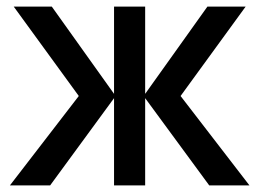

<svg xmlns="http://www.w3.org/2000/svg" viewBox="-20 -560 784 580"><path d="M10 0H131.5L324.5 -263.5V0H418.5V-263.5L612 0H733.5L525.5 -270L722 -540H606.5L418.5 -276.5V-540H324.5V-276.5L136.5 -540H21.5L218 -270Z"/></svg>

Font: Eudonet SemiBold
Style: Regular
Weight: 600
Designer: Mikhail Sharanda
Foundry: Mikhail Sharanda
Version: Version 4.503;Glyphs 3.1.2 (3151)